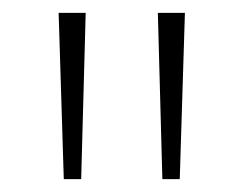

<svg xmlns="http://www.w3.org/2000/svg" viewBox="-20 -734 378 298"><path d="M113 -714 106 -456H79L71 -714ZM267 -714 259 -456H232L225 -714Z"/></svg>

Font: Noto Sans Arabic UI XLt
Style: Regular
Weight: 200
Designer: Monotype Design Team, Nadine Chahine and Nizar Qandah
Foundry: Monotype Imaging Inc.
Version: Version 2.010; ttfautohint (v1.8.4.7-5d5b)